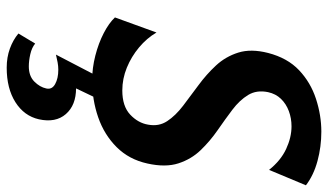

<svg xmlns="http://www.w3.org/2000/svg" viewBox="-223 -488 979 573"><g transform="rotate(90 266.5 -201.5)"><path d="M220 13Q183 13 146 3.5Q109 -6 79 -21.5Q49 -37 32 -55L77 -179Q94 -150 121.5 -127Q149 -104 182 -90.5Q215 -77 250 -77Q297 -77 322 -100.5Q347 -124 352 -154Q358 -186 341.5 -211Q325 -236 295.5 -258.5Q266 -281 234 -304.5Q202 -328 175.5 -356.5Q149 -385 137 -423Q125 -461 138 -512Q153 -570 189.5 -604.5Q226 -639 275 -655Q324 -671 373 -671Q418 -671 460.5 -659.5Q503 -648 533 -625L487 -515Q459 -550 424.5 -566Q390 -582 357 -582Q333 -582 311.5 -574Q290 -566 275 -550.5Q260 -535 255 -512Q248 -478 263.5 -452.5Q279 -427 307.5 -405.5Q336 -384 368.5 -361.5Q401 -339 428 -311Q455 -283 467.5 -244.5Q480 -206 468 -152Q456 -97 419 -60Q382 -23 330 -5Q278 13 220 13ZM206 0H273L229 92L184 74Q195 66 210 63.5Q225 61 243 61Q294 61 320.5 91.5Q347 122 336 172Q326 216 285 242Q244 268 182 268Q151 268 125 258.5Q99 249 80 233L110 183Q122 193 141.5 197.5Q161 202 178 202Q207 202 223.5 185.5Q240 169 244 150Q248 133 231 123.5Q214 114 188 114Q177 114 166.5 116Q156 118 143 121Z"/></g></svg>

Font: Ysabeau
Style: Bold Italic
Weight: 700
Italic angle: -12°
Designer: Christian Thalmann (Catharsis Fonts)
Version: Version 2.002